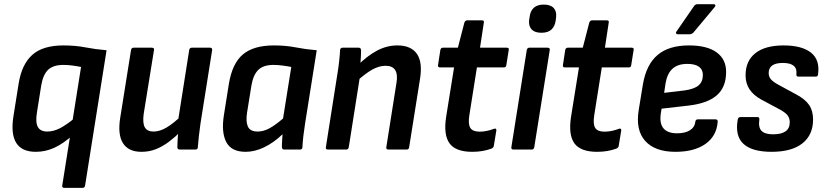

<svg xmlns="http://www.w3.org/2000/svg" viewBox="-20 -722 3987 927"><path d="M290.7 185Q278.5 185 280.5 173.9L371.3 -398.7Q351.6 -402.7 329.4 -405.6Q307.3 -408.6 286.1 -408.6Q237.6 -408.6 212.7 -385.4Q187.8 -362.1 178.9 -308.6L158.3 -178.8Q150.5 -131.5 162.7 -109.2Q174.8 -86.9 208.4 -86.9Q238 -86.9 269.3 -102.8Q300.5 -118.8 344.3 -154.7L332.9 -71.1Q286.1 -28.6 242.8 -8.8Q199.5 11 152.8 11Q17 11 45.3 -163.4L70 -318.3Q84.7 -411.2 135.7 -456.9Q186.6 -502.7 286.4 -502.7Q343.5 -502.7 392.1 -493.3Q440.7 -484 494.5 -479.4L390.8 173.9Q388.8 185 379 185Z M662.8 11Q600.3 11 573.8 -30.6Q547.3 -72.3 560.6 -154.4L612.6 -480.5Q614.6 -491.7 625.1 -491.7H712.8Q725.9 -491.7 723.5 -480.5L673.7 -171.7Q667.8 -128 679.1 -107.5Q690.5 -86.9 721.4 -86.9Q752.1 -86.9 785.7 -107.2Q819.3 -127.5 860.4 -167.4L854.6 -89Q825.6 -60.2 795.5 -37.5Q765.4 -14.9 733 -1.9Q700.6 11 662.8 11ZM848 0Q836.9 0 836.2 -11.1Q836.5 -29.7 837.8 -50.6Q839.1 -71.6 841.8 -92.2L839.3 -136.2L893.5 -480.5Q895.5 -491.7 906 -491.7H994.4Q1005.5 -491.7 1004.2 -479.9L947.8 -124.6Q943.5 -94.8 940.3 -66Q937.1 -37.1 935.1 -11.1Q934.7 0 923.7 0Z M1165.9 11Q1097 11 1072.4 -36.2Q1047.9 -83.3 1060.9 -165.3L1085 -317Q1101.3 -416.1 1152.9 -459.4Q1204.6 -502.7 1302.6 -502.7Q1359.8 -502.7 1407.5 -493.3Q1455.1 -484 1509.2 -479.4L1452.8 -124.6Q1447.8 -92.9 1444.6 -65Q1441.5 -37.1 1440.1 -11.1Q1439.7 0 1428 0H1352.3Q1341.9 0 1341.2 -11.1Q1340.8 -25.4 1342 -41.6Q1343.1 -57.9 1344.1 -73.8Q1300.9 -32.6 1255.4 -10.8Q1209.9 11 1165.9 11ZM1224 -86.9Q1252 -86.9 1280.5 -102.3Q1309.1 -117.7 1346.6 -149.9L1386.3 -398.7Q1366.3 -402.7 1343.5 -405.6Q1320.7 -408.6 1300.1 -408.6Q1251.9 -408.6 1227.4 -384.9Q1202.8 -361.2 1193.9 -309.2L1172.7 -177.5Q1166.1 -134.5 1177 -110.7Q1187.9 -86.9 1224 -86.9Z M1855.3 0Q1843.7 0 1845.1 -11.1L1894.3 -322.4Q1907.8 -404.4 1841.4 -404.4Q1810.1 -404.4 1776.7 -385.6Q1743.2 -366.9 1698.8 -326.3L1704.2 -403.4Q1752.3 -452.1 1799.9 -477.4Q1847.5 -502.7 1898.5 -502.7Q1964.5 -502.7 1993 -461.8Q2021.4 -420.9 2007.4 -337.9L1955.4 -11.1Q1953.7 0 1944 0ZM1563.4 0Q1551.3 0 1553.3 -11.1L1609.3 -367.1Q1614.3 -396.5 1617.6 -427.4Q1621 -458.4 1622 -479.9Q1622.7 -491.7 1634.4 -491.7H1711.4Q1722.2 -491.7 1723.2 -480.5Q1723.5 -465.1 1721.9 -439.5Q1720.3 -413.9 1717.6 -393.9L1719.1 -361.2L1663.9 -11.1Q1661.5 0 1652.1 0Z M2260 11Q2179.7 11 2150.1 -30.3Q2120.6 -71.6 2134.1 -158.3L2172.3 -396.5H2104.6Q2093.1 -396.5 2094.8 -407.6L2106 -480.5Q2108.3 -491.7 2118.4 -491.7H2190.7L2221.9 -612.2Q2225.9 -623.7 2235.4 -623.7H2307.1Q2318.9 -623.7 2315.9 -611.9L2297.6 -491.7H2426.4Q2439.2 -491.7 2436.2 -480.5L2424.6 -407.6Q2423.2 -396.5 2413.2 -396.5H2282.6L2246.1 -166Q2239.1 -122.4 2250.9 -104.3Q2262.7 -86.3 2295.7 -86.3Q2313.5 -86.3 2331.2 -90.1Q2348.9 -93.8 2365 -100.1Q2371 -102.5 2374.1 -100.1Q2377.1 -97.8 2376.4 -91.7L2364.2 -17.8Q2363.2 -9 2353 -4.6Q2333.6 2.7 2310.4 6.9Q2287.2 11 2260 11Z M2459.1 0Q2447 0 2449 -11.8L2523.3 -480.5Q2525.7 -491.7 2535.8 -491.7H2623.8Q2636 -491.7 2634.3 -480.5L2559.6 -11.8Q2557.3 0 2547.8 0ZM2594.2 -563.8Q2562.1 -563.8 2546.9 -579.8Q2531.6 -595.9 2534.6 -625.2L2537 -639.2Q2540.1 -668.8 2557.2 -684.4Q2574.3 -699.9 2605.4 -699.9Q2637.5 -699.9 2652.8 -683.9Q2668.1 -667.9 2665 -639.2L2663.3 -625.2Q2659.5 -595.6 2642.8 -579.7Q2626 -563.8 2594.2 -563.8Z M2863 11Q2782.7 11 2753.1 -30.3Q2723.6 -71.6 2737.1 -158.3L2775.3 -396.5H2707.6Q2696.1 -396.5 2697.8 -407.6L2709 -480.5Q2711.3 -491.7 2721.4 -491.7H2793.7L2824.9 -612.2Q2828.9 -623.7 2838.4 -623.7H2910.1Q2921.9 -623.7 2918.9 -611.9L2900.6 -491.7H3029.4Q3042.2 -491.7 3039.2 -480.5L3027.6 -407.6Q3026.2 -396.5 3016.2 -396.5H2885.6L2849.1 -166Q2842.1 -122.4 2853.9 -104.3Q2865.7 -86.3 2898.7 -86.3Q2916.5 -86.3 2934.2 -90.1Q2951.9 -93.8 2968 -100.1Q2974 -102.5 2977.1 -100.1Q2980.1 -97.8 2979.4 -91.7L2967.2 -17.8Q2966.2 -9 2956 -4.6Q2936.6 2.7 2913.4 6.9Q2890.2 11 2863 11Z M3241.3 11Q3142.4 11 3095.2 -41.4Q3048 -93.8 3063.8 -190.9L3084 -314.4Q3100.3 -410.4 3154.8 -456.5Q3209.2 -502.7 3306.3 -502.7Q3393.8 -502.7 3439.8 -469.3Q3485.8 -435.9 3485.8 -374.8Q3485.8 -300.6 3440.4 -261.5Q3395 -222.5 3303.3 -212.1L3174.2 -197.3L3170.3 -172.7Q3163.6 -125.2 3183.8 -101.8Q3204 -78.4 3249.4 -78.4Q3287.4 -78.4 3310.7 -92.9Q3334.1 -107.3 3337.1 -133.9Q3338.4 -145.7 3348.8 -145.7H3434.7Q3445.8 -145.7 3445.1 -134.6Q3440.3 -65.4 3386.2 -27.2Q3332.2 11 3241.3 11ZM3186.6 -273.7 3285.9 -285.5Q3332 -292.1 3352.8 -309.7Q3373.5 -327.4 3373.5 -360.6Q3373.5 -386.3 3354.5 -399.9Q3335.5 -413.5 3298.6 -413.5Q3252.2 -413.5 3226.5 -389.8Q3200.8 -366.1 3193.2 -318.4ZM3251.8 -556.6Q3246.3 -556.6 3244.3 -560.9Q3242.3 -565.1 3246.3 -570.1L3329.1 -690Q3335.9 -701.8 3347.4 -701.8H3425.8Q3431.8 -701.8 3433.5 -697.4Q3435.2 -693 3430.5 -687.7L3330.4 -567.8Q3321.2 -556.6 3310.4 -556.6Z M3705.2 11Q3610.9 11 3569.4 -27.5Q3527.9 -66.1 3541.9 -144.6Q3544.3 -156.7 3554.3 -156.7H3637.4Q3647.5 -156.7 3646.2 -144.6Q3640.6 -106.5 3657 -90Q3673.4 -73.5 3712.7 -73.5Q3793 -73.5 3793 -131.5Q3793 -150.9 3783.2 -164.1Q3773.5 -177.3 3749 -191.2L3654.3 -242Q3617.1 -262.7 3598.4 -291.4Q3579.7 -320.1 3579.7 -358Q3579.7 -428 3627 -465.3Q3674.3 -502.7 3763.5 -502.7Q3851.8 -502.7 3895.7 -467.7Q3939.5 -432.8 3929.6 -363.2Q3929.3 -352.1 3918.5 -352.1H3834.8Q3824.3 -352.1 3825 -363.2Q3831.8 -418.1 3759.7 -418.1Q3691.3 -418.1 3691.3 -369.3Q3691.3 -351.5 3702.2 -339Q3713 -326.4 3738.8 -312.5L3826.5 -264.9Q3868.3 -242.2 3886.9 -214.6Q3905.6 -186.9 3905.6 -144.8Q3905.6 -70.5 3854.1 -29.8Q3802.7 11 3705.2 11Z"/></svg>

Font: Sofia Sans Semi Condensed
Style: Italic
Weight: 400
Italic angle: -9°
Designer: Botio Nikoltchev, Ani Petrova
Foundry: lettersoup
Version: Version 4.101